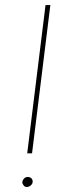

<svg xmlns="http://www.w3.org/2000/svg" viewBox="-20 -737 239 755"><path d="M159 -717H178L106 -134H87ZM68 -17Q67 -25 72.5 -32.5Q78 -40 87 -41Q94 -42 100.5 -38Q107 -34 108 -27Q110 -18 104 -11Q98 -4 89 -2Q79 -1 74.5 -6Q70 -11 68 -17Z"/></svg>

Font: Josefin Sans Thin Thin
Style: Italic
Weight: 250
Italic angle: -7°
Version: Version 2.000